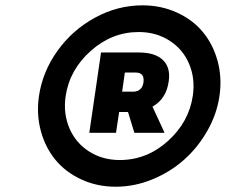

<svg xmlns="http://www.w3.org/2000/svg" viewBox="-20 -709 847 720"><path d="M126 -348.1Q139.2 -439.5 195.1 -517.8Q251 -596.2 335.9 -642.6Q420.9 -689 514.2 -689Q584 -689 643.1 -662.1Q702.1 -635.3 740.2 -589.6Q778.3 -543.9 795.7 -481.4Q813 -418.9 803.2 -350.1Q793.5 -281.7 757.8 -219Q722.2 -156.2 670.4 -110.1Q618.7 -64 551.5 -36.4Q484.4 -8.8 414.1 -8.8Q344.2 -8.8 285.4 -35.9Q226.6 -63 188.5 -108.9Q150.4 -154.8 133.3 -217.3Q116.2 -279.8 126 -348.1ZM226.1 -348.1Q216.8 -283.7 240 -228.8Q263.2 -173.8 313.5 -141.4Q363.8 -108.9 429.2 -108.9Q530.3 -108.9 609.4 -179.9Q688.5 -251 703.1 -350.1Q712.4 -414.6 689.2 -469.5Q666 -524.4 615.7 -556.6Q565.4 -588.9 500 -588.9Q399.9 -588.9 320.3 -518.1Q240.7 -447.3 226.1 -348.1ZM314.9 -210.9 358.9 -512.2H500Q561.5 -512.2 590.8 -484.1Q620.1 -456.1 612.8 -404.8Q604 -338.4 551.8 -309.1L597.2 -210.9H483.9L460 -289.1H426.8L415 -210.9ZM438 -365.2H479Q495.6 -365.2 505.9 -374.5Q516.1 -383.8 518.1 -400.9Q522.5 -437 488.8 -437H448.2Z"/></svg>

Font: Trueno Black
Style: Italic
Weight: 900
Designer: Julieta Ulanovsky
Foundry: Julieta Ulanovsky
Version: Version 3.001b | FøM Fix